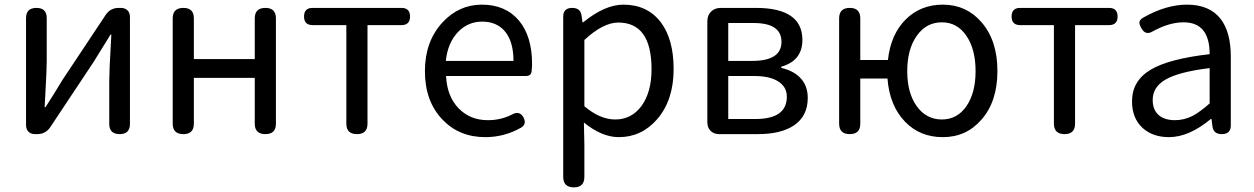

<svg xmlns="http://www.w3.org/2000/svg" viewBox="-20 -577 5396 826"><path d="M131 0Q113 0 102.5 -10.5Q92 -21 92 -39V-499Q92 -543 137 -543Q181 -543 181 -499V-316Q181 -279 176 -191Q173 -141 172 -116H176Q212 -172 248 -232L434 -512Q454 -543 491 -543H500Q518 -543 528.5 -532.5Q539 -522 539 -504V-271V-44Q539 0 495 0Q450 0 450 -44V-227Q450 -274 457 -390Q458 -415 459 -428H455Q451 -422 443 -408Q399 -338 383 -311L197 -31Q177 0 140 0Z M769 0Q723 0 723 -45V-498Q723 -543 769 -543Q814 -543 814 -498V-323H1076V-498Q1076 -543 1122 -543Q1167 -543 1167 -498V-45Q1167 0 1122 0Q1076 0 1076 -45V-242H945H814V-45Q814 0 769 0Z M1516 0Q1470 0 1470 -45V-469H1325Q1288 -469 1288 -506Q1288 -543 1325 -543H1516H1707Q1744 -543 1744 -506Q1744 -469 1707 -469H1561V-45Q1561 0 1516 0Z M2068 13Q1956 13 1884 -62Q1808 -141 1808 -271Q1808 -398 1883 -480Q1954 -557 2053 -557Q2155 -557 2213 -488Q2269 -420 2269 -302Q2269 -290 2267 -270Q2265 -250 2242 -250H2082H1899Q1903 -163 1952.5 -111.5Q2002 -60 2079 -60Q2136 -60 2184 -85Q2215 -102 2232 -72Q2247 -43 2222 -28Q2150 13 2068 13ZM1898 -315H2043H2189Q2189 -397 2153.5 -440.5Q2118 -484 2054 -484Q1994 -484 1951 -440Q1906 -393 1898 -315Z M2449 229Q2403 229 2403 184V-157V-506Q2403 -543 2442 -543Q2478 -543 2482 -509L2486 -481H2489Q2582 -557 2662 -557Q2765 -557 2823 -481Q2878 -408 2878 -280Q2878 -146 2807 -64Q2740 13 2642 13Q2569 13 2492 -50L2494 45V184Q2494 229 2449 229ZM2627 -63Q2696 -63 2739 -120Q2783 -180 2783 -279Q2783 -480 2640 -480Q2575 -480 2494 -405V-262V-120Q2561 -63 2627 -63Z M3074 0Q3051 0 3037 -14Q3023 -28 3023 -51V-485Q3023 -511 3039 -527Q3055 -543 3081 -543H3232Q3432 -543 3432 -405Q3432 -316 3341 -290V-285Q3392 -273 3421 -244Q3455 -210 3455 -156Q3455 -77 3395 -37Q3339 0 3240 0H3131ZM3113 -65H3171H3230Q3365 -65 3365 -161Q3365 -203 3329 -226Q3293 -250 3224 -250H3113ZM3113 -315H3216Q3342 -315 3342 -397Q3342 -478 3222 -478H3167H3113Z M4036 13Q3938 13 3874 -53Q3807 -122 3798 -239H3681V-45Q3681 0 3636 0Q3590 0 3590 -45V-498Q3590 -543 3636 -543Q3681 -543 3681 -498V-319H3740H3800Q3812 -430 3878 -495Q3942 -557 4036 -557Q4137 -557 4202 -482Q4271 -403 4271 -271.5Q4271 -140 4202 -62Q4137 13 4036 13ZM4032 -63Q4098 -63 4137.5 -120Q4177 -177 4177 -271Q4177 -365 4137.5 -423Q4098 -481 4032 -481Q3965 -481 3924 -423Q3883 -365 3883 -271Q3883 -177 3924 -120Q3965 -63 4032 -63Z M4560 0Q4514 0 4514 -45V-469H4369Q4332 -469 4332 -506Q4332 -543 4369 -543H4560H4751Q4788 -543 4788 -506Q4788 -469 4751 -469H4605V-45Q4605 0 4560 0Z M5009 13Q4939 13 4895 -27Q4850 -69 4850 -141Q4850 -229 4930 -277Q5009 -324 5184 -344Q5184 -481 5072 -481Q5010 -481 4939 -442Q4908 -423 4890 -456Q4881 -472 4882 -482Q4883 -492 4898 -501Q4996 -557 5087 -557Q5183 -557 5231 -496Q5275 -439 5275 -334V-167V-37Q5275 0 5236 0Q5200 0 5196 -34L5192 -65H5189Q5095 13 5009 13ZM5035 -60Q5073 -60 5110 -78Q5142 -95 5184 -132V-208V-284Q5051 -268 4993 -234Q4939 -202 4939 -147Q4939 -103 4967 -80Q4992 -60 5035 -60Z"/></svg>

Font: GenSenRounded JP R
Style: Regular
Weight: 400
Version: Version 1.501;PS 1;hotconv 16.6.51;makeotf.lib2.5.65220